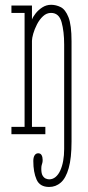

<svg xmlns="http://www.w3.org/2000/svg" viewBox="-20 -546 356 781"><path d="M180 214.5Q142 214.5 128.8 184.5Q115.5 154.5 115.5 109Q115.5 94 120.8 85.8Q126 77.5 135.5 77.5Q145 77.5 149.2 85.2Q153.5 93 153.5 104.5Q153.5 112 152.2 116.5Q151 121 149.5 126Q148 131 148 141Q148 159.5 153.5 168.5Q159 177.5 166.5 180.5Q174 183.5 180 183.5Q194.5 183.5 206 174Q217.5 164.5 225.2 147.5Q233 130.5 237 108.2Q241 86 241 60V-364.5Q241 -418 230.5 -455.8Q220 -493.5 187.5 -493.5Q169.5 -493.5 155 -480Q140.5 -466.5 130.5 -447Q120.5 -427.5 115.2 -409Q110 -390.5 110 -380V-30H164.5V0H26.5V-30H80V-493.5H26.5V-523.5H110V-466.5Q114 -477.5 125 -491.5Q136 -505.5 152.2 -516Q168.5 -526.5 188 -526.5Q208 -526.5 227 -517Q246 -507.5 258.5 -476Q271 -444.5 271 -378V30Q271 97 259.5 137.8Q248 178.5 227.5 196.5Q207 214.5 180 214.5Z"/></svg>

Font: Imbue Thin 10pt Thin
Style: Regular
Weight: 250
Version: Version 1.102